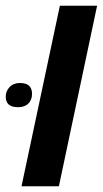

<svg xmlns="http://www.w3.org/2000/svg" viewBox="-81 -650 359 670"><path d="M-5.9 0 127.9 -629.9H257.8L124.5 0ZM-18.1 -275.9Q-61 -275.9 -61 -312.5Q-61 -332 -47.6 -346.2Q-34.2 -360.4 -11.2 -360.4Q30.8 -360.4 30.8 -322.3Q30.8 -301.8 18.1 -288.8Q5.4 -275.9 -18.1 -275.9Z"/></svg>

Font: Open Sans Condensed
Style: Bold Italic
Weight: 700
Width: 3
Italic angle: -12°
Designer: Monotype Design Team
Foundry: Monotype Imaging Inc.
Version: Version 3.003; ttfautohint (v1.8.4)